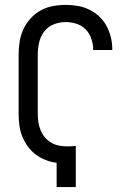

<svg xmlns="http://www.w3.org/2000/svg" viewBox="-20 -763 540 783"><path d="M211 0V-99Q188 -102 166 -110.5Q144 -119 125.5 -133Q107 -147 93 -166.5Q79 -186 70.5 -207.5Q62 -229 59 -252.5Q56 -276 56 -299V-540Q56 -566 60 -592.5Q64 -619 75 -643Q86 -667 104 -687Q122 -707 145 -720Q168 -733 194.5 -738Q221 -743 247 -743Q272 -743 296.5 -739Q321 -735 343.5 -724Q366 -713 384.5 -696Q403 -679 414.5 -657Q426 -635 432 -611Q438 -587 438 -562V-559H360V-561Q360 -583 352.5 -605Q345 -627 329.5 -643Q314 -659 292 -666Q270 -673 247 -673Q222 -673 198.5 -663.5Q175 -654 160 -634Q145 -614 139.5 -589.5Q134 -565 134 -540V-299Q134 -282 136.5 -265Q139 -248 145.5 -232Q152 -216 163.5 -202.5Q175 -189 190 -180.5Q205 -172 222 -169Q239 -166 256 -166Q264 -166 272.5 -166.5Q281 -167 289 -168V0Z"/></svg>

Font: Iosevka Fuck
Style: Regular
Weight: 400
Monospace: yes
Designer: Belleve Invis
Foundry: Belleve Invis
Version: Version 28.0.7; ttfautohint (v1.8.3)